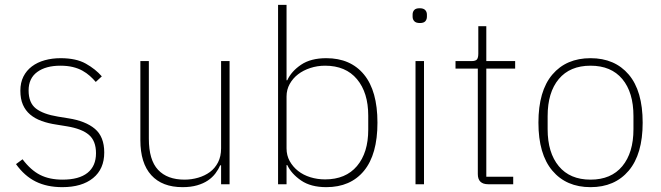

<svg xmlns="http://www.w3.org/2000/svg" viewBox="-20 -760 2728 792"><path d="M237 12Q174 12 127.5 -11Q81 -34 46 -83L73 -103Q107 -58 145.5 -38.5Q184 -19 238 -19Q306 -19 341 -47Q376 -75 376 -128Q376 -179 346.5 -204Q317 -229 256 -239L213 -246Q179 -251 151.5 -261Q124 -271 104.5 -287.5Q85 -304 74.5 -328Q64 -352 64 -386Q64 -419 76.5 -444Q89 -469 111.5 -486Q134 -503 164.5 -511.5Q195 -520 230 -520Q294 -520 334 -497.5Q374 -475 400 -445L375 -422Q364 -435 350.5 -447Q337 -459 320 -468.5Q303 -478 280.5 -483.5Q258 -489 229 -489Q169 -489 133.5 -463Q98 -437 98 -387Q98 -336 128 -312.5Q158 -289 219 -279L262 -272Q333 -261 371.5 -228.5Q410 -196 410 -131Q410 -63 364 -25.5Q318 12 237 12Z M892 -78H888Q881 -61 868.5 -44.5Q856 -28 837.5 -15.5Q819 -3 793 4.5Q767 12 733 12Q649 12 604 -37.5Q559 -87 559 -182V-508H594V-188Q594 -100 632 -59.5Q670 -19 741 -19Q770 -19 797.5 -27Q825 -35 846 -50.5Q867 -66 879.5 -90.5Q892 -115 892 -148V-508H927V0H892Z M1127 -740H1162V-429H1165Q1182 -466 1222 -493Q1262 -520 1326 -520Q1426 -520 1481.5 -452.5Q1537 -385 1537 -254Q1537 -123 1481.5 -55.5Q1426 12 1326 12Q1262 12 1222 -15.5Q1182 -43 1165 -79H1162V0H1127ZM1321 -20Q1406 -20 1452.5 -75Q1499 -130 1499 -225V-283Q1499 -378 1452.5 -433.5Q1406 -489 1321 -489Q1289 -489 1260 -479.5Q1231 -470 1209.5 -453.5Q1188 -437 1175 -413.5Q1162 -390 1162 -362V-148Q1162 -119 1175 -95.5Q1188 -72 1209.5 -55Q1231 -38 1260 -29Q1289 -20 1321 -20Z M1712 -665Q1696 -665 1689 -672.5Q1682 -680 1682 -691V-700Q1682 -711 1688.5 -718.5Q1695 -726 1711 -726Q1727 -726 1734 -718.5Q1741 -711 1741 -700V-691Q1741 -680 1734.5 -672.5Q1728 -665 1712 -665ZM1694 -508H1729V0H1694Z M1994 0Q1951 0 1951 -42V-477H1859V-508H1925Q1942 -508 1947.5 -515Q1953 -522 1953 -539V-652H1986V-508H2105V-477H1986V-31H2097V0Z M2416 12Q2316 12 2258.5 -56Q2201 -124 2201 -254Q2201 -385 2258.5 -452.5Q2316 -520 2416 -520Q2516 -520 2573.5 -452.5Q2631 -385 2631 -254Q2631 -124 2573.5 -56Q2516 12 2416 12ZM2416 -19Q2501 -19 2547 -74.5Q2593 -130 2593 -227V-281Q2593 -379 2547 -434Q2501 -489 2416 -489Q2331 -489 2285 -434Q2239 -379 2239 -281V-227Q2239 -130 2285 -74.5Q2331 -19 2416 -19Z"/></svg>

Font: IBM Plex Sans Thai ExtLt
Style: Regular
Weight: 200
Designer: Mike Abbink, Paul van der Laan, Pieter van Rosmalen, Ben Mitchell, Mark Frömberg
Foundry: Bold Monday
Version: Version 1.2